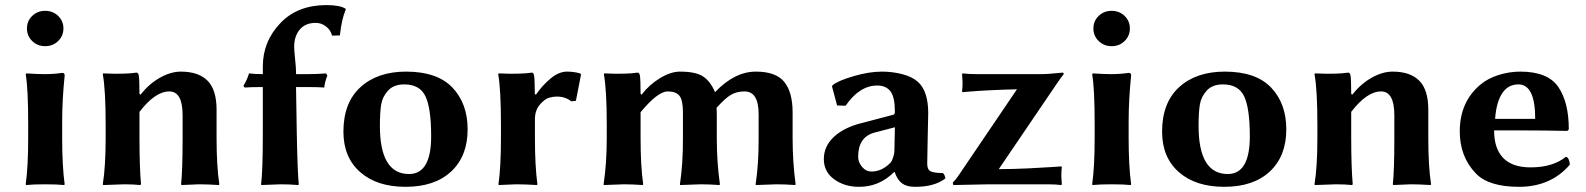

<svg xmlns="http://www.w3.org/2000/svg" viewBox="-20 -718 6180 748"><path d="M105.5 -558.1Q85 -578.1 85 -607.2Q85 -636.2 105.5 -656Q126 -675.8 156 -675.8Q186 -675.8 206.5 -656Q227.1 -636.2 227.1 -607.2Q227.1 -578.1 206.5 -558.1Q186 -538.1 156 -538.1Q126 -538.1 105.5 -558.1ZM89.8 -234.9Q89.8 -374 80.1 -428.2L83 -432.1Q124 -429.2 153.8 -429.2Q189 -429.2 223.1 -434.1Q231.9 -434.1 231.9 -423.8Q222.2 -328.6 222.2 -246.1V-180.2Q222.2 -71.3 231.9 0L230 2.9Q202.1 0 155.8 0Q108.9 0 82 2.9L80.1 0Q89.8 -67.9 89.8 -180.2Z M823.7 -180.2Q823.7 -70.3 834.5 0L832.5 2.9Q788.6 0 754.4 0Q754.4 0 687.5 2.9L685.5 0Q691.4 -53.2 691.4 -180.2V-269Q691.4 -361.8 639.6 -361.8Q584.5 -361.8 523.4 -282.2V-180.2Q523.4 -68.4 529.3 0L526.4 2.9Q498.5 0 464.4 0Q464.4 0 382.3 2.9L380.4 0Q391.6 -68.8 391.6 -180.2V-234.9Q391.6 -367.7 380.4 -429.2L382.3 -432.1Q467.3 -428.2 511.7 -435.1Q518.6 -435.1 520.5 -424.8Q523.4 -409.2 523.4 -352.1L527.3 -349.1Q561.5 -392.1 603.5 -415.5Q645.5 -439 684.6 -439Q753.4 -439 788.6 -403.6Q823.7 -368.2 823.7 -291Z M1133.3 -378.9 1136.2 -200.2Q1139.2 -44.4 1144 0L1142.1 2.9Q1106.9 0 1073.2 0Q1073.2 0 998 2.9L997.1 0Q1003.9 -50.8 1003.9 -200.2V-378.9Q957 -378.9 933.1 -377L928.2 -383.8Q941.4 -403.8 950.2 -432.1Q972.2 -429.2 1003.9 -429.2V-459Q1003.9 -557.1 1073.2 -628.9Q1139.2 -697.8 1251 -698.2Q1304.2 -698.2 1326.2 -684.1L1327.1 -681.2Q1311 -644 1304.2 -580.1L1273.9 -579.1Q1268.1 -601.1 1250 -615Q1231.9 -628.9 1210 -628.9Q1169.9 -628.9 1147.9 -603Q1126 -577.1 1126 -535.2Q1126 -523.9 1129.6 -488Q1133.3 -452.1 1133.3 -439V-429.2H1180.2Q1215.3 -429.2 1250 -432.1L1255.4 -423.8Q1245.6 -399.9 1243.2 -377Q1223.1 -378.9 1170.9 -378.9Z M1317.9 -205.1Q1317.9 -317.9 1384.3 -378.4Q1450.7 -439 1562 -439Q1683.1 -439 1742.4 -377Q1801.8 -314.9 1801.8 -213.9Q1801.8 -109.9 1737.8 -50Q1673.8 9.8 1560.1 9.8Q1448.2 9.8 1383.1 -47.6Q1317.9 -105 1317.9 -205.1ZM1554.7 -389.2Q1513.7 -389.2 1491.7 -365Q1469.7 -340.8 1464.8 -309.8Q1460 -278.8 1460 -228Q1460 -40 1573.7 -40Q1659.7 -40 1659.7 -187Q1659.7 -295.9 1637.7 -342.5Q1615.7 -389.2 1554.7 -389.2Z M2067.9 -349.1Q2091.8 -384.3 2124.3 -411.6Q2156.7 -439 2189 -439Q2215.8 -439 2239.7 -432.1L2243.7 -428.2L2223.6 -325.2L2205.6 -323.2Q2181.6 -342.3 2147.9 -341.8Q2134.8 -341.8 2118.2 -336.9Q2101.6 -332 2082.8 -310.1Q2064 -288.1 2064 -252.9V-180.2Q2064 -71.3 2073.7 0L2071.8 2.9Q2023.9 0 1989.7 0L1922.9 2.9L1921.9 0Q1931.6 -67.9 1931.6 -180.2V-234.9Q1931.6 -367.7 1920.9 -429.2L1922.9 -432.1Q2007.8 -428.2 2051.8 -435.1Q2058.6 -435.1 2060.5 -424.8Q2063.5 -409.2 2063.5 -352.1Z M2479.5 -349.1Q2508.3 -387.2 2550.5 -413.1Q2592.8 -439 2628.9 -439Q2691.9 -439 2720.2 -419.4Q2748.5 -399.9 2765.6 -358.9Q2841.8 -439 2924.8 -439Q3002.9 -439 3035.4 -398.9Q3067.9 -358.9 3067.9 -279.8V-180.2Q3067.9 -85.9 3079.6 0L3077.6 2.9Q3038.6 0 3004.9 0L2924.8 2.9L2923.8 0Q2936 -81.1 2935.5 -180.2V-272.9Q2935.5 -361.8 2880.9 -361.8Q2851.1 -361.8 2828.9 -349.4Q2806.6 -336.9 2771.5 -297.9Q2772.5 -285.6 2772.5 -268.1V-180.2Q2772.5 -85.9 2784.7 0L2782.7 2.9Q2743.7 0 2709.5 0L2629.9 2.9L2628.9 0Q2641.1 -81.1 2640.6 -180.2V-280.8Q2640.6 -328.6 2626.7 -345.2Q2612.8 -361.8 2581.5 -361.8Q2542.5 -361.8 2475.6 -280.8V-180.2Q2475.6 -71.3 2485.8 0L2483.9 2.9Q2443.8 0 2409.7 0L2332.5 2.9L2331.5 0Q2343.8 -81.1 2343.8 -180.2V-234.9Q2343.8 -367.7 2332.5 -429.2L2334.5 -432.1Q2419.4 -428.2 2463.9 -435.1Q2470.7 -435.1 2472.7 -424.8Q2475.6 -409.2 2475.6 -352.1Z M3466.3 -222.2 3386.2 -201.2Q3323.2 -184.1 3323.2 -106.9Q3323.2 -85.9 3338.4 -67.9Q3353.5 -49.8 3375.5 -49.8Q3415.5 -49.8 3449.2 -84Q3454.1 -88.9 3459.2 -104Q3464.4 -119.1 3464.4 -128.9ZM3592.3 -80.1Q3592.3 -57.1 3605.7 -50.5Q3619.1 -43.9 3653.3 -43.9Q3661.1 -37.1 3663.1 -22.9Q3620.1 10.3 3544.4 9.8Q3512.2 9.8 3494.1 -3.7Q3476.1 -17.1 3465.3 -47.9H3463.4Q3405.3 10.3 3326.2 9.8Q3270 9.8 3229.7 -19.5Q3189.5 -48.8 3189.5 -98.1Q3189.5 -148.9 3230 -186Q3270.5 -223.1 3343.3 -240.2L3460.4 -271Q3466.3 -272.9 3466.3 -283.2Q3466.3 -339.4 3449.2 -362.1Q3432.1 -384.8 3397.5 -384.8Q3328.6 -384.8 3274.4 -306.2L3241.2 -307.1L3221.2 -381.8L3224.1 -386.2Q3244.1 -403.3 3304.7 -421.1Q3365.2 -439 3416.5 -439Q3456.5 -439 3495.4 -429Q3534.2 -418.9 3556.2 -398.9Q3596.2 -362.8 3596.2 -276.9Q3596.2 -273.9 3594.2 -185.5Q3592.3 -97.2 3592.3 -80.1Z M3941.9 -370.1Q3892.1 -369.1 3839.1 -366.5Q3786.1 -363.8 3757.8 -361.3L3730 -358.9L3728 -361.8Q3730 -377.9 3730 -397Q3730 -402.8 3728 -429.2L3730 -432.1Q3752.9 -429.2 3786.1 -429.2H4038.1Q4051.3 -429.2 4070.1 -430.7Q4088.9 -432.1 4103.3 -433.6Q4117.7 -435.1 4119.1 -435.1Q4124 -435.1 4124 -429.2Q4117.2 -421.4 4093.8 -387.2L3871.1 -59.1Q3924.3 -59.1 3985.1 -62Q4045.9 -64.9 4080.6 -67.4L4114.7 -69.8L4116.7 -66.9Q4114.7 -50.8 4114.7 -32.2Q4114.7 -26.4 4116.7 0L4114.7 2.9Q4092.8 0 4059.1 0H3833L3693.8 2.9L3691.9 -6.8Q3705.1 -20 3712.9 -32.2Z M4260.3 -558.1Q4239.7 -578.1 4239.7 -607.2Q4239.7 -636.2 4260.3 -656Q4280.8 -675.8 4310.8 -675.8Q4340.8 -675.8 4361.3 -656Q4381.8 -636.2 4381.8 -607.2Q4381.8 -578.1 4361.3 -558.1Q4340.8 -538.1 4310.8 -538.1Q4280.8 -538.1 4260.3 -558.1ZM4244.6 -234.9Q4244.6 -374 4234.9 -428.2L4237.8 -432.1Q4278.8 -429.2 4308.6 -429.2Q4343.8 -429.2 4377.9 -434.1Q4386.7 -434.1 4386.7 -423.8Q4377 -328.6 4377 -246.1V-180.2Q4377 -71.3 4386.7 0L4384.8 2.9Q4356.9 0 4310.5 0Q4263.7 0 4236.8 2.9L4234.9 0Q4244.6 -67.9 4244.6 -180.2Z M4507.3 -205.1Q4507.3 -317.9 4573.7 -378.4Q4640.1 -439 4751.5 -439Q4872.6 -439 4931.9 -377Q4991.2 -314.9 4991.2 -213.9Q4991.2 -109.9 4927.2 -50Q4863.3 9.8 4749.5 9.8Q4637.7 9.8 4572.5 -47.6Q4507.3 -105 4507.3 -205.1ZM4744.1 -389.2Q4703.1 -389.2 4681.2 -365Q4659.2 -340.8 4654.3 -309.8Q4649.4 -278.8 4649.4 -228Q4649.4 -40 4763.2 -40Q4849.1 -40 4849.1 -187Q4849.1 -295.9 4827.1 -342.5Q4805.2 -389.2 4744.1 -389.2Z M5544.4 -180.2Q5544.4 -70.3 5555.2 0L5553.2 2.9Q5509.3 0 5475.1 0Q5475.1 0 5408.2 2.9L5406.2 0Q5412.1 -53.2 5412.1 -180.2V-269Q5412.1 -361.8 5360.4 -361.8Q5305.2 -361.8 5244.1 -282.2V-180.2Q5244.1 -68.4 5250 0L5247.1 2.9Q5219.2 0 5185.1 0Q5185.1 0 5103 2.9L5101.1 0Q5112.3 -68.8 5112.3 -180.2V-234.9Q5112.3 -367.7 5101.1 -429.2L5103 -432.1Q5188 -428.2 5232.4 -435.1Q5239.3 -435.1 5241.2 -424.8Q5244.1 -409.2 5244.1 -352.1L5248 -349.1Q5282.2 -392.1 5324.2 -415.5Q5366.2 -439 5405.3 -439Q5474.1 -439 5509.3 -403.6Q5544.4 -368.2 5544.4 -291Z M5804.7 -254.9H5960.9Q5960.9 -388.7 5896 -389.2Q5857.4 -389.2 5835.4 -358.9Q5809.6 -324.2 5804.7 -254.9ZM6080.1 -106.9Q6086.9 -106.9 6091.3 -96.9Q6095.7 -86.9 6095.7 -76.2Q6021.5 9.8 5897.9 9.8Q5779.8 9.8 5730 -42Q5667 -106.9 5667 -206.1Q5667 -321.8 5748.5 -389.2Q5777.3 -413.1 5818.8 -426Q5860.4 -439 5902.8 -439Q6009.8 -439 6050.8 -379.4Q6091.8 -319.8 6091.8 -213.9L6085.9 -208Q6000 -210 5900.4 -210H5800.8Q5800.8 -141.1 5834 -105Q5869.6 -65.9 5942.9 -65.9Q6029.3 -65.9 6080.1 -106.9Z"/></svg>

Font: Linux Biolinum
Style: Bold
Weight: 700
Designer: Philipp H. Poll
Foundry: Philipp H. Poll
Version: Version 1.3.2 ; ttfautohint (v0.9)